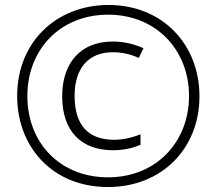

<svg xmlns="http://www.w3.org/2000/svg" viewBox="-20 -794 870 772"><path d="M414 -42C630 -42 782 -196 782 -407C782 -614 635 -774 416 -774C209 -774 49 -627 49 -408C49 -204 190 -42 414 -42ZM414 -81C223 -81 90 -218 90 -408C90 -595 222 -735 415 -735C607 -735 740 -594 740 -408C740 -225 610 -81 414 -81ZM434 -190C473 -190 511 -197 545 -212V-254C507 -239 472 -232 439 -232C336 -232 280 -289 280 -409C280 -519 335 -584 434 -584C470 -584 506 -576 538 -561L557 -600C520 -617 478 -627 433 -627C305 -627 230 -542 230 -407C230 -266 307 -190 434 -190Z"/></svg>

Font: Noto Sans Tamil UI ExtraCondensed Light
Style: Regular
Weight: 300
Width: 2
Designer: Jelle Bosma - Monotype Design Team
Foundry: Monotype Imaging Inc.
Version: Version 2.004